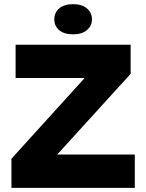

<svg xmlns="http://www.w3.org/2000/svg" viewBox="-20 -903 703 923"><path d="M35 -140 387 -528H55V-688H608V-548L255 -160H628V0H35ZM422 -810Q422 -779 398 -758.5Q374 -738 331 -738Q288 -738 264.5 -758Q241 -778 241 -810Q241 -842 264.5 -862.5Q288 -883 331 -883Q374 -883 398 -862.5Q422 -842 422 -810Z"/></svg>

Font: Roundo
Style: Bold
Weight: 700
Designer: Namrata Goyal (Gurmukhi), Shiva Nallaperumal (Latin)
Foundry: Indian Type Foundry
Version: Version 1.000;PS 1.0;hotconv 1.0.88;makeotf.lib2.5.647800